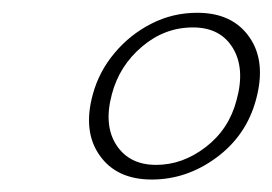

<svg xmlns="http://www.w3.org/2000/svg" viewBox="-20 -732 437 308"><path d="M296.5 -711.5Q353 -711.5 380.2 -672.2Q407.5 -633 390.5 -571.5Q375 -514.5 327.2 -479.2Q279.5 -444 223.5 -444Q167 -444 139.8 -482.8Q112.5 -521.5 129 -581Q139 -617.5 163.8 -647Q188.5 -676.5 222.8 -694Q257 -711.5 296.5 -711.5ZM289.5 -688Q244 -688 207.8 -657.2Q171.5 -626.5 159.5 -581Q146 -531 166.8 -499.2Q187.5 -467.5 230.5 -467.5Q273 -467.5 310.2 -496.2Q347.5 -525 359.5 -571.5Q373.5 -622 353.5 -655Q333.5 -688 289.5 -688Z"/></svg>

Font: Fraunces 72pt S000
Style: Italic
Weight: 400
Italic angle: -16°
Version: Version 1.000; ttfautohint (v1.8.3)